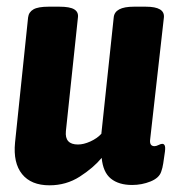

<svg xmlns="http://www.w3.org/2000/svg" viewBox="-20 -545 523 574"><path d="M128 9Q73 9 46 -24.5Q19 -58 25 -119L64 -493Q66 -509 80 -517Q94 -525 125 -525H158Q189 -525 202 -517Q215 -509 213 -493L177 -153Q173 -113 213 -113Q230 -113 250 -122Q270 -131 283 -145L320 -493Q323 -525 380 -525H416Q473 -525 470 -493L429 -129Q426 -108 442 -108Q447 -108 454 -111.5Q461 -115 465 -115Q471 -115 473 -108.5Q475 -102 472 -84Q470 -70 468 -56.5Q466 -43 462 -32Q456 -13 430 -2.5Q404 8 375 8Q335 8 311.5 -11Q288 -30 284 -73Q259 -43 218.5 -17Q178 9 128 9Z"/></svg>

Font: Asap Condensed
Style: Bold Italic
Weight: 700
Width: 3
Italic angle: -6°
Designer: Pablo Cosgaya
Foundry: Omnibus-Type
Version: Version 3.001; ttfautohint (v1.8.4.7-5d5b)